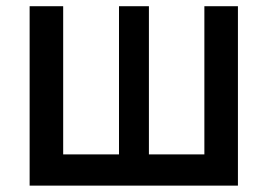

<svg xmlns="http://www.w3.org/2000/svg" viewBox="-20 -582 839 602"><path d="M72.9 0H726V-562.5H620.8V-97.9H446.9V-562.5H353.1V-97.9H178.1V-562.5H72.9Z"/></svg>

Font: Manrope Semibold
Style: Regular
Weight: 600
Width: 4
Designer: Michael Sharanda
Foundry: Michael Sharanda
Version: Version 2.000;PS 002.000;hotconv 1.0.88;makeotf.lib2.5.64775